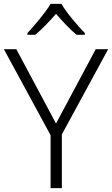

<svg xmlns="http://www.w3.org/2000/svg" viewBox="-20 -967 576 987"><path d="M296 -947H240C215 -904 158 -837 121 -797V-788H161C197 -818 236 -859 268 -896C300 -859 338 -817 374 -788H416V-797C378 -836 320 -904 296 -947ZM268 -332 64 -714H0L240 -272V0H298V-276L536 -714H472Z"/></svg>

Font: Noto Sans Gujarati UI Light
Style: Regular
Weight: 300
Designer: Jelle Bosma - Monotype Design Team, Universal Thirst
Foundry: Monotype Imaging Inc.
Version: Version 2.106